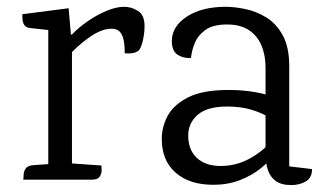

<svg xmlns="http://www.w3.org/2000/svg" viewBox="-20 -524 948 560"><path d="M341.8 -504.2Q363.2 -504.2 382.4 -492.2Q401.6 -480.2 401.6 -447.8Q401.6 -428.7 397 -407.3Q392.4 -385.9 385.1 -377.3Q377.5 -370.9 367.4 -369.1Q357.2 -367.3 343.9 -368.5Q343.9 -390.3 340.8 -406.2Q337.7 -422.1 329.6 -431.2Q321.5 -440.3 305.9 -440.3Q280.2 -440.3 250.6 -421.8Q221.1 -403.3 189.9 -372.2V-47.3L275.6 -41.3Q276.6 -36.3 276.4 -26.2Q276.2 -16.2 270.2 -8.1Q264.3 0 248 0H47.8Q48.8 -5 48.9 -14.6Q49 -24.2 55.2 -32.8Q61.5 -41.5 79.2 -42.5L120.8 -45.3V-436.5L67.3 -442.3Q56.1 -443.5 51.1 -450.7Q46.2 -458 45.6 -467.3Q45 -476.5 45 -482.5L180.2 -500L186.8 -423.3H189.8Q208.8 -443.3 235.5 -461.8Q262.1 -480.4 290.6 -492.3Q319.1 -504.2 341.8 -504.2Z M638.9 -504.2Q663 -504.2 694.7 -497.8Q726.3 -491.5 755.7 -473.8Q785.1 -456.1 804.3 -421.7Q823.6 -387.2 823.6 -331.1V-38.8L890.1 -30.8Q890.1 -5.8 872.2 5Q854.2 15.8 829.3 15.8Q800.3 15.8 783.6 3.4Q767 -9.1 760.7 -30Q754.5 -50.9 754.5 -76.7V-327.2Q754.5 -363.4 742.4 -391.8Q730.3 -420.2 705.6 -436.4Q680.8 -452.6 642.2 -452.6Q601 -452.6 579 -436.6Q556.9 -420.6 547.8 -397.7Q538.7 -374.8 537.1 -354.9Q515.7 -353.3 498.4 -364.1Q481.2 -375 481.2 -404.5Q481.2 -446.7 524.8 -475.5Q568.4 -504.2 638.9 -504.2ZM646.4 -261.6Q691.1 -261.6 728.6 -254.5Q766.2 -247.4 790.3 -235.1L791.5 -158.3Q783.6 -170.1 763.4 -182.5Q743.2 -194.9 712.8 -204.1Q682.4 -213.3 642.7 -213.3Q584.2 -213.3 556.6 -189.2Q529 -165.1 529 -128.8Q529 -86.8 554.2 -63.4Q579.5 -39.9 623.2 -39.9Q668.4 -39.9 707.7 -61.2Q746.9 -82.6 774.6 -115.6L779.6 -74.5Q765.6 -53.1 740 -32.6Q714.3 -12 679.4 1.5Q644.5 15 602.3 15Q532.7 15 492.2 -20.4Q451.8 -55.8 451.8 -119.3Q451.8 -152.4 468.3 -184.8Q484.9 -217.2 527.4 -239.4Q570 -261.6 646.4 -261.6Z"/></svg>

Font: Karma Variable Light
Style: Regular
Weight: 300
Designer: Joana Correia
Foundry: Indian Type Foundry
Version: Version 3.000